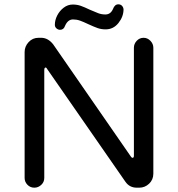

<svg xmlns="http://www.w3.org/2000/svg" viewBox="-20 -892 824 889"><path d="M258 -754Q249 -754 241.5 -760.5Q234 -767 234 -777Q234 -799 245 -820.5Q256 -842 275 -856.5Q294 -871 317 -871Q337 -871 354 -865Q371 -859 396 -847Q419 -837 434.5 -831Q450 -825 468 -825Q492 -825 503 -850Q511 -872 528 -872Q538 -872 544.5 -865.5Q551 -859 552 -849Q552 -815 528.5 -785.5Q505 -756 469 -756Q449 -756 432 -762Q415 -768 389 -780Q366 -791 350.5 -796.5Q335 -802 318 -802Q294 -802 281 -772Q275 -754 258 -754ZM139 -23Q120 -23 107 -36.5Q94 -50 94 -68V-651Q94 -677 112.5 -697Q131 -717 158 -717H171Q202 -717 226 -687L586 -167Q591 -160 595.5 -161.5Q600 -163 600 -171V-671Q600 -689 613 -703Q626 -717 645 -717Q663 -717 676.5 -703Q690 -689 690 -671V-88Q690 -60 670.5 -41.5Q651 -23 625 -23H613Q580 -23 561 -50L198 -573Q194 -581 189.5 -579Q185 -577 185 -569V-68Q185 -49 171 -36Q157 -23 139 -23Z"/></svg>

Font: Huninn
Style: Regular
Weight: 400
Designer: justfont
Foundry: justfont
Version: Version 1.003